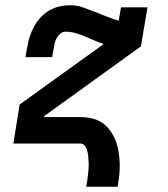

<svg xmlns="http://www.w3.org/2000/svg" viewBox="-20 -548 640 733"><path d="M309 165Q311 153 313 141.5Q315 130 316 118.5Q317 107 318 96Q319 85 318.5 73.5Q318 62 317 50.5Q316 39 313.5 28.5Q311 18 304.5 9Q298 0 287 0H31L55 -149L376 -380Q358 -386 340.5 -393.5Q323 -401 305.5 -408.5Q288 -416 269 -421.5Q250 -427 230 -427Q220 -427 211.5 -420.5Q203 -414 198 -405.5Q193 -397 190 -387.5Q187 -378 186 -368L179 -330H77L84 -368Q87 -388 93.5 -408Q100 -428 110 -446.5Q120 -465 134.5 -481Q149 -497 168 -508Q187 -519 207 -523.5Q227 -528 247 -528Q273 -528 296 -520Q319 -512 341.5 -503Q364 -494 387 -485Q410 -476 433 -469L442 -520H543L518 -371L149 -105L148 -101H286Q309 -101 331 -96Q353 -91 370.5 -79Q388 -67 400.5 -49.5Q413 -32 421 -12Q429 8 432.5 29.5Q436 51 437 73.5Q438 96 435.5 119Q433 142 429 165Z"/></svg>

Font: Iosevka Etoile
Style: Bold Italic
Weight: 700
Italic angle: -9°
Designer: Belleve Invis
Foundry: Belleve Invis
Version: Version 28.1.0; ttfautohint (v1.8.4)